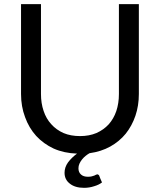

<svg xmlns="http://www.w3.org/2000/svg" viewBox="-20 -737 775 931"><path d="M653.3 -716.8Q653.3 -607.4 653.3 -281.2Q653.3 -224.6 636.7 -175.8Q620.1 -127 589.8 -88.9Q558.6 -50.8 514.6 -26.4Q470.7 -2 414.1 5.9Q405.3 10.7 395.5 18.6Q385.7 26.4 377.9 36.1Q370.1 45.9 365.2 56.6Q360.4 67.4 360.4 79.1Q360.4 98.6 373 109.4Q384.8 120.1 406.2 120.1Q418 120.1 424.8 118.2Q432.6 116.2 437.5 114.3Q442.4 112.3 445.3 110.4Q449.2 108.4 451.2 108.4Q455.1 108.4 457 110.4Q460 112.3 460.9 114.3Q464.8 126 474.6 147.5Q460 159.2 436.5 166Q413.1 173.8 387.7 173.8Q343.8 173.8 318.4 153.3Q293 133.8 293 100.6Q293 74.2 309.6 50.8Q327.1 27.3 353.5 7.8Q291 5.9 240.2 -16.6Q190.4 -40 155.3 -78.1Q120.1 -117.2 101.6 -168.9Q82 -220.7 82 -281.2Q82 -425.8 82 -716.8Q106.4 -716.8 178.7 -716.8Q178.7 -607.4 178.7 -281.2Q178.7 -236.3 191.4 -199.2Q204.1 -161.1 228.5 -134.8Q252.9 -107.4 288.1 -91.8Q323.2 -77.1 368.2 -77.1Q412.1 -77.1 447.3 -91.8Q482.4 -107.4 506.8 -133.8Q531.2 -161.1 543.9 -198.2Q556.6 -236.3 556.6 -281.2Q556.6 -425.8 556.6 -716.8Q581.1 -716.8 653.3 -716.8Z"/></svg>

Font: Lato
Style: Regular
Weight: 400
Designer: Lukasz Dziedzic with Adam Twardoch and Botio Nikoltchev
Version: Version 2.015; 2015-08-06; http://www.latofonts.com/